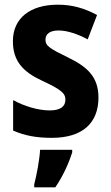

<svg xmlns="http://www.w3.org/2000/svg" viewBox="-20 -578 473 819"><path d="M400 -162C400 -250 352 -293 272 -332C192 -371 174 -382 174 -409C174 -434 194 -448 230 -448C268 -448 313 -432 354 -410L394 -514C340 -543 288 -558 227 -558C109 -558 35 -501 35 -402C35 -317 79 -271 159 -234C241 -196 259 -180 259 -153C259 -123 237 -107 192 -107C143 -107 83 -125 36 -151V-21C86 1 137 10 201 10C332 10 400 -53 400 -162ZM288 72V61H151C149 101 136 171 126 208V221H216C248 174 272 122 288 72Z"/></svg>

Font: Noto Sans Oriya Cond Bold
Style: Bold
Weight: 700
Width: 3
Designer: Amélie Bonet and Sol Matas
Foundry: Google LLC
Version: Version 2.006